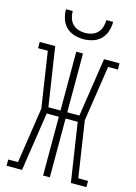

<svg xmlns="http://www.w3.org/2000/svg" viewBox="-140 -1028 779 1101"><g transform="rotate(15 250.0 -477.5)"><path d="M13 0V-37H71L121 -368L71 -698H13V-735H105L158 -386H230V-735H270V-386H342L395 -735H487V-698H429L379 -368L429 -37H487V0H395L342 -349H270V0H230V-349H158L105 0ZM250 -815Q222 -815 194.5 -823.5Q167 -832 147 -852Q127 -872 118.5 -899.5Q110 -927 110 -955H150Q150 -935 156 -914.5Q162 -894 176 -879.5Q190 -865 210 -858.5Q230 -852 250 -852Q270 -852 290 -858.5Q310 -865 324 -879.5Q338 -894 344 -914.5Q350 -935 350 -955H390Q390 -927 381.5 -899.5Q373 -872 353 -852Q333 -832 305.5 -823.5Q278 -815 250 -815Z"/></g></svg>

Font: Iosevka Slab Extralight
Style: Regular
Weight: 200
Monospace: yes
Designer: Belleve Invis
Foundry: Belleve Invis
Version: Version 11.1.1; ttfautohint (v1.8.3)